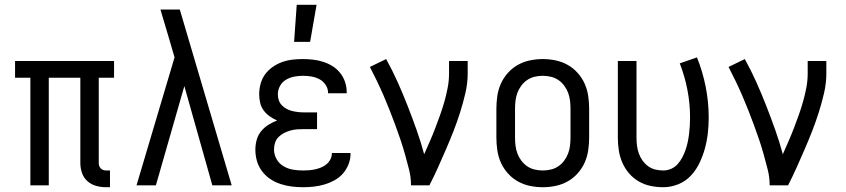

<svg xmlns="http://www.w3.org/2000/svg" viewBox="-20 -775 3540 803"><path d="M440 8H424Q403 8 382.5 2.5Q362 -3 346 -17Q330 -31 323 -51.5Q316 -72 316 -93V-450H184V0H107V-450H43V-520H457V-450H393V-93Q393 -87 395 -81Q397 -75 401.5 -70.5Q406 -66 412 -64Q418 -62 424 -62H440Z M632 0H551L710 -535L687 -614Q678 -644 669 -674.5Q660 -705 651 -735H732L949 0H868L751 -415Z M1247 8Q1223 8 1199.5 5Q1176 2 1153 -5.5Q1130 -13 1110 -26.5Q1090 -40 1075.5 -59.5Q1061 -79 1054.5 -102Q1048 -125 1048 -149Q1048 -170 1053.5 -190Q1059 -210 1072 -226Q1085 -242 1102.5 -253Q1120 -264 1139 -271Q1123 -278 1108 -288.5Q1093 -299 1082.5 -313.5Q1072 -328 1068 -345.5Q1064 -363 1064 -381Q1064 -403 1070 -425Q1076 -447 1089 -464.5Q1102 -482 1120.5 -495Q1139 -508 1160 -515.5Q1181 -523 1203 -525.5Q1225 -528 1247 -528Q1268 -528 1289.5 -525.5Q1311 -523 1331.5 -516.5Q1352 -510 1370.5 -498.5Q1389 -487 1402.5 -470Q1416 -453 1423 -432.5Q1430 -412 1430 -390V-385H1352V-388Q1352 -405 1341.5 -420.5Q1331 -436 1315.5 -444Q1300 -452 1282.5 -455Q1265 -458 1247 -458Q1229 -458 1210.5 -454.5Q1192 -451 1176 -441.5Q1160 -432 1151 -415.5Q1142 -399 1142 -380Q1142 -368 1146 -356Q1150 -344 1158.5 -335Q1167 -326 1178 -320Q1189 -314 1201 -311Q1213 -308 1225.5 -306.5Q1238 -305 1250 -305H1306V-235H1250Q1236 -235 1222 -234Q1208 -233 1194 -229Q1180 -225 1167.5 -218.5Q1155 -212 1145 -202Q1135 -192 1130.5 -178.5Q1126 -165 1126 -150Q1126 -129 1136.5 -110Q1147 -91 1165.5 -80Q1184 -69 1205 -65.5Q1226 -62 1247 -62Q1260 -62 1273 -63Q1286 -64 1299 -67Q1312 -70 1324 -75Q1336 -80 1346 -88.5Q1356 -97 1362 -109Q1368 -121 1368 -134V-135H1446V-132Q1446 -109 1437.5 -87.5Q1429 -66 1414 -49Q1399 -32 1379 -21Q1359 -10 1337 -3.5Q1315 3 1292.5 5.5Q1270 8 1247 8ZM1210 -600 1221 -755H1304L1277 -600Z M1699 0Q1699 -33 1691 -65Q1683 -97 1674 -129Q1665 -161 1654.5 -192Q1644 -223 1632.5 -254Q1621 -285 1609 -315.5Q1597 -346 1584 -376Q1571 -406 1556.5 -436Q1542 -466 1527 -495L1595 -528Q1621 -481 1643 -432Q1665 -383 1684.5 -333Q1704 -283 1722 -232.5Q1740 -182 1754 -130Q1766 -157 1778 -184.5Q1790 -212 1800.5 -239.5Q1811 -267 1821 -295Q1831 -323 1839 -351.5Q1847 -380 1852.5 -409Q1858 -438 1858 -468V-520H1936V-468Q1936 -427 1926.5 -386Q1917 -345 1904.5 -305.5Q1892 -266 1877 -227.5Q1862 -189 1845.5 -151Q1829 -113 1812 -75Q1795 -37 1776 0Z M2250 8Q2223 8 2196.5 2.5Q2170 -3 2146.5 -16Q2123 -29 2104.5 -49.5Q2086 -70 2075 -94.5Q2064 -119 2060 -146Q2056 -173 2056 -200V-320Q2056 -347 2060 -374Q2064 -401 2075 -425.5Q2086 -450 2104.5 -470.5Q2123 -491 2146.5 -504Q2170 -517 2196.5 -522.5Q2223 -528 2250 -528Q2277 -528 2303.5 -522.5Q2330 -517 2353.5 -504Q2377 -491 2395.5 -470.5Q2414 -450 2425 -425.5Q2436 -401 2440 -374Q2444 -347 2444 -320V-200Q2444 -173 2440 -146Q2436 -119 2425 -94.5Q2414 -70 2395.5 -49.5Q2377 -29 2353.5 -16Q2330 -3 2303.5 2.5Q2277 8 2250 8ZM2250 -62Q2267 -62 2284 -66Q2301 -70 2315 -79.5Q2329 -89 2339.5 -103Q2350 -117 2356 -133Q2362 -149 2364 -166Q2366 -183 2366 -200V-320Q2366 -337 2364 -354Q2362 -371 2356 -387Q2350 -403 2339.5 -417Q2329 -431 2315 -440.5Q2301 -450 2284 -454Q2267 -458 2250 -458Q2233 -458 2216 -454Q2199 -450 2185 -440.5Q2171 -431 2160.5 -417Q2150 -403 2144 -387Q2138 -371 2136 -354Q2134 -337 2134 -320V-200Q2134 -183 2136 -166Q2138 -149 2144 -133Q2150 -117 2160.5 -103Q2171 -89 2185 -79.5Q2199 -70 2216 -66Q2233 -62 2250 -62Z M2754 8Q2727 8 2700.5 2.5Q2674 -3 2651 -16.5Q2628 -30 2610.5 -50.5Q2593 -71 2582.5 -95.5Q2572 -120 2568 -146.5Q2564 -173 2564 -200V-520H2642V-200Q2642 -183 2644 -166.5Q2646 -150 2651.5 -134Q2657 -118 2667 -104Q2677 -90 2690.5 -80Q2704 -70 2720.5 -66Q2737 -62 2754 -62Q2771 -62 2787 -69Q2803 -76 2814.5 -89Q2826 -102 2834 -117.5Q2842 -133 2847.5 -149Q2853 -165 2856.5 -182Q2860 -199 2862 -216Q2864 -233 2865 -250Q2866 -267 2866 -284Q2866 -342 2855 -399Q2844 -456 2823 -510L2895 -535Q2919 -475 2931.5 -411.5Q2944 -348 2944 -284Q2944 -252 2940.5 -219.5Q2937 -187 2928.5 -155.5Q2920 -124 2906 -94.5Q2892 -65 2870 -41Q2848 -17 2817 -4.5Q2786 8 2754 8Z M3199 0Q3199 -33 3191 -65Q3183 -97 3174 -129Q3165 -161 3154.5 -192Q3144 -223 3132.5 -254Q3121 -285 3109 -315.5Q3097 -346 3084 -376Q3071 -406 3056.5 -436Q3042 -466 3027 -495L3095 -528Q3121 -481 3143 -432Q3165 -383 3184.5 -333Q3204 -283 3222 -232.5Q3240 -182 3254 -130Q3266 -157 3278 -184.5Q3290 -212 3300.5 -239.5Q3311 -267 3321 -295Q3331 -323 3339 -351.5Q3347 -380 3352.5 -409Q3358 -438 3358 -468V-520H3436V-468Q3436 -427 3426.5 -386Q3417 -345 3404.5 -305.5Q3392 -266 3377 -227.5Q3362 -189 3345.5 -151Q3329 -113 3312 -75Q3295 -37 3276 0Z"/></svg>

Font: Iosevka MaddieWtf
Style: Regular
Weight: 400
Monospace: yes
Designer: Belleve Invis
Foundry: Belleve Invis
Version: Version 31.3.0; ttfautohint (v1.8.3)